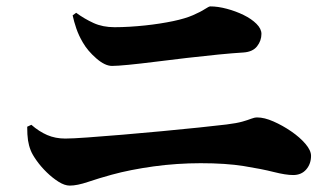

<svg xmlns="http://www.w3.org/2000/svg" viewBox="-20 -663 1040 600"><path d="M198 -83Q182 -83 163 -95Q144 -107 126 -124.5Q108 -142 94.5 -161Q81 -180 76 -193Q70 -208 67.5 -224.5Q65 -241 65 -267L78 -273Q102 -252 127.5 -241Q153 -230 184 -230Q206 -230 254 -233.5Q302 -237 362.5 -242Q423 -247 485.5 -253Q548 -259 602 -264.5Q656 -270 688 -274Q720 -278 737.5 -283Q755 -288 765 -292Q775 -296 784 -296Q806 -296 834.5 -283.5Q863 -271 890 -252.5Q917 -234 934.5 -213.5Q952 -193 952 -176Q952 -151 937 -133.5Q922 -116 896 -116Q873 -116 835.5 -125.5Q798 -135 742 -144Q686 -153 607 -153Q571 -153 533.5 -150.5Q496 -148 460 -143Q424 -138 391 -131.5Q358 -125 329 -117Q289 -106 255 -94.5Q221 -83 198 -83ZM330 -457Q308 -457 281 -480.5Q254 -504 239 -530Q226 -552 218.5 -574Q211 -596 207 -615L218 -623Q244 -604 272.5 -591Q301 -578 338 -578Q361 -578 385.5 -579.5Q410 -581 433.5 -583.5Q457 -586 479.5 -589.5Q502 -593 521 -597Q559 -605 583 -615.5Q607 -626 620 -634.5Q633 -643 637 -643Q661 -643 689 -635.5Q717 -628 741.5 -616Q766 -604 781.5 -588.5Q797 -573 797 -557Q797 -536 783.5 -518.5Q770 -501 741 -499Q708 -497 662 -492.5Q616 -488 564.5 -482Q513 -476 465.5 -470Q418 -464 382 -460.5Q346 -457 330 -457Z"/></svg>

Font: Noto Serif JP Black
Style: Regular
Weight: 900
Designer: Ryoko NISHIZUKA 西塚涼子 (kana & ideographs); Frank Grießhammer (Latin, Greek & Cyrillic); Wenlong ZHANG 张文龙 (bopomofo); San
Foundry: Adobe
Version: Version 2.003-H1;hotconv 1.1.1;makeotfexe 2.6.0